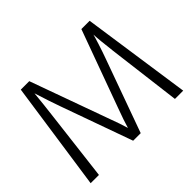

<svg xmlns="http://www.w3.org/2000/svg" viewBox="-165 -1035 1329 1329"><g transform="rotate(-45 500.0 -370.0)"><path d="M788 -684Q784 -667 765.5 -609Q747 -551 730 -505L537 30H463L274 -498Q250 -564 212 -685Q202 -581 192 -501L128 30H47L163 -770H246L449 -207Q466 -162 480 -121Q494 -80 500 -58Q506 -80 520 -121.5Q534 -163 551 -208L756 -770H837L953 30H872L805 -507Q798 -562 793 -615Q788 -668 788 -684Z"/></g></svg>

Font: LINE Seed JP_TTF Regular
Style: Regular
Weight: 400
Designer: LINE & Fontrix & Fontworks
Version: Version 1.002